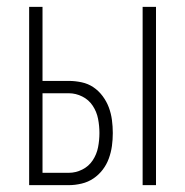

<svg xmlns="http://www.w3.org/2000/svg" viewBox="-20 -540 540 560"><path d="M396 0V-520H435V0ZM65 0V-520H104V-304H181Q199 -304 218 -300Q237 -296 252.5 -285.5Q268 -275 279.5 -259.5Q291 -244 297.5 -226.5Q304 -209 306.5 -190Q309 -171 309 -152Q309 -133 306.5 -114.5Q304 -96 297.5 -78Q291 -60 279.5 -45Q268 -30 252.5 -19.5Q237 -9 218 -4.5Q199 0 181 0ZM181 -36Q201 -36 220 -45.5Q239 -55 250.5 -72.5Q262 -90 266 -110.5Q270 -131 270 -152Q270 -173 266 -193.5Q262 -214 250.5 -231.5Q239 -249 220 -258.5Q201 -268 181 -268H104V-36Z"/></svg>

Font: Iosevka Term Curly Extralight
Style: Regular
Weight: 200
Designer: Belleve Invis
Foundry: Belleve Invis
Version: Version 32.3.0